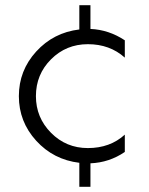

<svg xmlns="http://www.w3.org/2000/svg" viewBox="-20 -722 576 743"><path d="M320 -551Q236 -551 177.5 -492.5Q119 -434 119 -350Q119 -267 177.5 -208Q236 -149 320 -149Q406 -149 463 -201V-134Q403 -93 330 -90V1H287V-92Q187 -104 120 -177.5Q53 -251 53 -350Q53 -449 120 -522.5Q187 -596 287 -608V-702H330V-610Q401 -607 463 -566V-499Q405 -551 320 -551Z"/></svg>

Font: Oakes Grotesk Light
Style: Regular
Weight: 300
Designer: Samuel Oakes
Foundry: Samuel Oakes
Version: Version 1.000;PS 001.000;hotconv 1.0.88;makeotf.lib2.5.64775